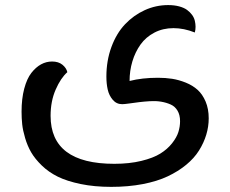

<svg xmlns="http://www.w3.org/2000/svg" viewBox="-20 -500 907 756"><path d="M602.1 -193.8Q631.8 -193.8 658.2 -189.7Q684.6 -185.5 711.7 -174.6Q738.8 -163.6 758.1 -146.2Q777.3 -128.9 789.6 -100.1Q801.8 -71.3 801.8 -34.2Q801.8 -1.5 792.2 30.3Q782.7 62 763.7 92.5Q744.6 123 713.1 148.9Q681.6 174.8 640.4 194.3Q599.1 213.9 542 224.9Q484.9 235.8 418 235.8Q351.6 235.8 297.6 224.6Q243.7 213.4 207.5 195.6Q171.4 177.7 144.5 151.6Q117.7 125.5 102.8 99.9Q87.9 74.2 78.9 43.5Q69.8 12.7 67.4 -10.7Q64.9 -34.2 64.9 -60.1Q64.9 -111.3 75.4 -150.9Q85.9 -190.4 103.5 -212.9Q121.1 -235.4 141.6 -246.6Q162.1 -257.8 185.1 -257.8Q210.4 -257.8 226.1 -244.9Q241.7 -231.9 245.1 -215.8Q219.2 -192.9 199.2 -147.2Q179.2 -101.6 179.2 -43.9Q179.2 145 430.2 145Q489.7 145 536.6 133.5Q583.5 122.1 611.3 104.7Q639.2 87.4 657.5 64.2Q675.8 41 682.4 19.8Q689 -1.5 689 -22.9Q689 -47.4 679 -64.2Q668.9 -81.1 651.9 -88.6Q634.8 -96.2 614.5 -99.6Q594.2 -103 570.6 -101.6Q546.9 -100.1 527.3 -97.7Q507.8 -95.2 488.5 -92.5Q469.2 -89.8 460.9 -89.8Q438.5 -89.8 423.8 -107.2Q409.2 -124.5 404.1 -147.5Q398.9 -170.4 398.9 -198.2Q398.9 -261.2 418.7 -314.9Q438.5 -368.7 472.2 -404.3Q505.9 -439.9 549.8 -460Q593.8 -480 642.1 -480Q666 -480 685.3 -474.9Q704.6 -469.7 716.6 -460.9Q728.5 -452.1 736.3 -441.4Q744.1 -430.7 747.1 -418.2Q750 -405.8 750 -394.3Q750 -382.8 747.1 -372.1Q704.1 -389.2 663.1 -389.2Q621.6 -389.2 587.9 -371.6Q554.2 -354 533.2 -324.5Q512.2 -294.9 501.2 -258.1Q490.2 -221.2 490.2 -181.2Q539.6 -193.8 602.1 -193.8Z"/></svg>

Font: El Messiri SemiBold
Style: Regular
Weight: 600
Designer: Mohamed Gaber
Foundry: Kief Type Foundry
Version: Version 2.007;PS 002.007;hotconv 1.0.88;makeotf.lib2.5.64775